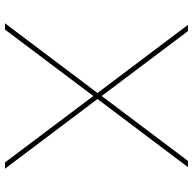

<svg xmlns="http://www.w3.org/2000/svg" viewBox="-22 -748 770 766"><g transform="rotate(90 363.0 -365.0)"><path d="M73 0 351 -369 79 -730H104L362 -387H364L622 -730H647L375 -369L653 0H628L364 -351H362L98 0Z"/></g></svg>

Font: M PLUS 2 Thin Thin
Style: Regular
Weight: 250
Version: Version 1.001